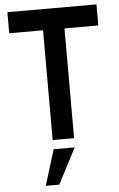

<svg xmlns="http://www.w3.org/2000/svg" viewBox="-62 -753 645 1038"><g transform="rotate(-5 260.5 -233.5)"><path d="M202.1 -595.7Q156.2 -595.7 18.6 -595.7Q18.6 -624 18.6 -710Q139.6 -710 502 -710Q502 -681.6 502 -595.7Q456.1 -595.7 318.4 -595.7Q318.4 -447.3 318.4 0Q293 0 216.8 0Q212.9 0 202.1 0Q202.1 -149.4 202.1 -595.7ZM203.1 49.8Q231.4 49.8 317.4 49.8Q292 98.6 216.8 243.2Q199.2 243.2 143.6 243.2Q159.2 194.3 203.1 49.8Z"/></g></svg>

Font: SSportsD
Style: Medium
Weight: 400
Designer: Swiss Typefaces
Version: Version 1.000